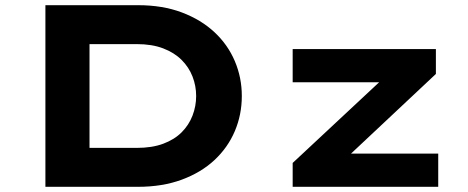

<svg xmlns="http://www.w3.org/2000/svg" viewBox="-20 -720 1804 740"><path d="M155 0V-700H512Q607 -700 681 -672Q755 -644 806.5 -596Q858 -548 885 -484.5Q912 -421 912 -350Q912 -278 885 -214.5Q858 -151 806.5 -103Q755 -55 680.5 -27.5Q606 0 512 0ZM325 -116 302 -150H507Q566 -150 609 -166Q652 -182 680 -210Q708 -238 722 -274.5Q736 -311 736 -350Q736 -389 722 -425Q708 -461 680 -489Q652 -517 609 -533.5Q566 -550 507 -550H299L325 -582ZM1108 0V-92L1496 -454L1510 -403H1108V-531H1660V-435L1286 -84L1269 -128H1669V0Z"/></svg>

Font: Lexend Tera
Style: Bold
Weight: 700
Designer: Bonnie Shaver-Troup, Thomas Jockin
Foundry: Lexend
Version: Version 1.007